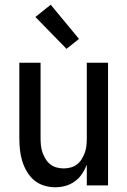

<svg xmlns="http://www.w3.org/2000/svg" viewBox="-20 -786 540 814"><path d="M214 8Q190 8 166 0.5Q142 -7 124 -22.5Q106 -38 93.5 -59.5Q81 -81 74 -104Q67 -127 64.5 -151.5Q62 -176 62 -200V-520H152V-200Q152 -185 153.5 -169.5Q155 -154 160 -140Q165 -126 173 -112.5Q181 -99 193 -89.5Q205 -80 220 -76Q235 -72 250 -72Q265 -72 280 -76Q295 -80 307 -89.5Q319 -99 327 -112.5Q335 -126 340 -140Q345 -154 346.5 -169.5Q348 -185 348 -200V-520H438V0H348V-88Q340 -67 327.5 -48.5Q315 -30 297 -17Q279 -4 257.5 2Q236 8 214 8ZM262 -579 130 -714 195 -766 315 -621Z"/></svg>

Font: Iosevka Term Medium
Style: Regular
Weight: 500
Monospace: yes
Designer: Belleve Invis
Foundry: Belleve Invis
Version: Version 26.3.1